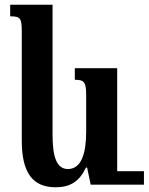

<svg xmlns="http://www.w3.org/2000/svg" viewBox="-20 -780 629 811"><path d="M215 11C276 11 315 -13 343 -72H348L363 0H588V-57H475V-492H296V-443C334 -443 344 -435 344 -379V-224C344 -133 324 -66 267 -66C218 -66 202 -120 202 -211V-760H23V-711C66 -711 72 -704 72 -646V-185C72 -49 119 11 215 11Z"/></svg>

Font: Noto Serif Armenian Condensed
Style: Bold
Weight: 700
Width: 3
Designer: Monotype Design Team
Foundry: Monotype Imaging Inc.
Version: Version 2.008